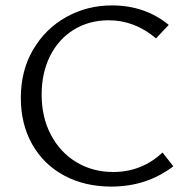

<svg xmlns="http://www.w3.org/2000/svg" viewBox="-20 -684 699 710"><path d="M57 -322Q57 -423 102.5 -500.5Q148 -578 225 -621Q302 -664 394 -664Q516 -664 604 -592L557 -542Q478 -609 382 -609Q310 -609 253.5 -574.5Q197 -540 165.5 -477.5Q134 -415 134 -334Q134 -250 168.5 -185Q203 -120 263 -84Q323 -48 399 -48Q504 -48 581 -120L621 -69Q522 6 392 6Q293 6 217 -35Q141 -76 99 -150.5Q57 -225 57 -322Z"/></svg>

Font: Ysabeau
Style: Regular
Weight: 400
Designer: Christian Thalmann (Catharsis Fonts)
Version: Version 0.003